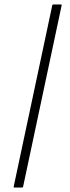

<svg xmlns="http://www.w3.org/2000/svg" viewBox="-20 -728 314 864"><path d="M253 -708Q256 -708 257 -706.5Q258 -705 257 -702L84 112Q83 114 82 115Q81 116 78 116H46Q43 116 42 115Q41 114 42 110L215 -703Q215 -705 216.5 -706.5Q218 -708 220 -708Z"/></svg>

Font: Glory ExtraLight
Style: Italic
Weight: 250
Italic angle: -12°
Version: Version 1.011